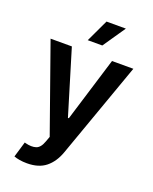

<svg xmlns="http://www.w3.org/2000/svg" viewBox="-173 -853 923 1156"><g transform="rotate(20 288.0 -275.0)"><path d="M145 208Q118.7 208 96.4 204.1Q74.2 200.2 61 194.8L90.8 94.7L97.2 96.7Q136.7 106.9 164.6 98.1Q192.4 89.4 208 44.9L220.2 11.7L22.9 -545.9H159.2L284.2 -133.3H290L416.5 -545.9H553.2L334 69.8Q310.5 135.3 265.4 171.6Q220.2 208 145 208ZM236.3 -613.8 304.2 -757.8H428.2L329.6 -613.8Z"/></g></svg>

Font: Inter Semi Bold
Style: Regular
Weight: 600
Designer: Rasmus Andersson
Foundry: rsms
Version: Version 4.000;git-e0f93cc